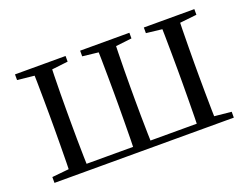

<svg xmlns="http://www.w3.org/2000/svg" viewBox="-86 -687 1111 858"><g transform="rotate(-20 470.0 -258.0)"><path d="M123.1 0Q124.3 -24.4 124.8 -65.4Q125.3 -106.3 125.8 -150.3Q126.3 -194.3 126.3 -228.5V-288.3Q126.3 -321.7 125.8 -365.7Q125.3 -409.8 124.8 -450.8Q124.3 -491.8 123.1 -516H208.4Q207.4 -491.8 206.5 -450.8Q205.6 -409.8 205.1 -365.7Q204.7 -321.7 204.7 -288.3V-228.5Q204.7 -194.3 205.1 -150.3Q205.6 -106.3 206.5 -65.4Q207.4 -24.4 208.4 0ZM427.8 0Q429 -24.4 429.5 -65.4Q430 -106.3 430.5 -150.3Q431 -194.3 431 -228.5V-288.3Q431 -321.7 430.5 -365.7Q430 -409.8 429.5 -450.8Q429 -491.8 427.8 -516H512.3Q511.3 -491.8 510.4 -450.8Q509.5 -409.8 509 -365.7Q508.5 -321.7 508.5 -288.3V-228.5Q508.5 -194.3 509 -150.3Q509.5 -106.3 510.4 -65.4Q511.3 -24.4 512.3 0ZM730.7 0Q731.7 -24.4 732.2 -65.4Q732.7 -106.3 733.2 -150.3Q733.7 -194.3 733.7 -228.5V-288.3Q733.7 -321.7 733.2 -365.7Q732.7 -409.7 732.2 -450.7Q731.7 -491.7 730.7 -516H816.9Q815.9 -491.8 815.2 -450.7Q814.6 -409.7 814.1 -365.7Q813.6 -321.7 813.6 -288.3V-228.5Q813.6 -194.3 814.1 -150.3Q814.6 -106.3 815.2 -65.3Q815.9 -24.4 816.9 0ZM43.5 -489.1V-516H284V-489.1L183.5 -477.4H153.5ZM353.3 -489.1V-516H587.5V-489.1L486.1 -477.4H457.2ZM656.2 -489.1V-516H896.4V-489.1L789 -477.4H758.5ZM43.5 0V-27.8L151.7 -38.6H166.8V0ZM772.4 0V-38.6H789L896.4 -27.8V0ZM166.8 0V-31.1H772.4V0Z"/></g></svg>

Font: Noto Serif SC
Style: Regular
Weight: 200
Designer: Ryoko NISHIZUKA 西塚涼子 (kana & ideographs); Frank Grießhammer (Latin, Greek & Cyrillic); Wenlong ZHANG 张文龙 (bopomofo); San
Foundry: Adobe
Version: Version 2.001;hotconv 1.1.0;makeotfexe 2.6.0